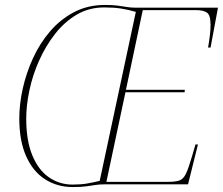

<svg xmlns="http://www.w3.org/2000/svg" viewBox="-20 -745 901 776"><path d="M274 11Q211 11 162 -20.5Q113 -52 85.5 -114Q58 -176 58 -266Q58 -324 72 -387Q86 -450 113.5 -510Q141 -570 182.5 -618.5Q224 -667 279.5 -696Q335 -725 404 -725Q434 -725 454 -722.5Q474 -720 491 -717Q508 -714 528 -714H861L831 -553H821Q831 -610 831 -644Q831 -684 816.5 -694Q802 -704 774 -704H557L489 -382H727L726 -372H487L410 -10H658Q689 -10 705 -15.5Q721 -21 731.5 -43Q742 -65 756 -113L770 -161H780L740 0H405Q383 0 366.5 2.5Q350 5 329.5 8Q309 11 274 11ZM273 1Q306 1 330 -3Q354 -7 383 -14L529 -697Q498 -706 469 -710.5Q440 -715 401 -715Q340 -715 290.5 -686Q241 -657 203 -608.5Q165 -560 138.5 -501Q112 -442 99 -380.5Q86 -319 86 -266Q86 -177 110.5 -117.5Q135 -58 177.5 -28.5Q220 1 273 1Z"/></svg>

Font: Noto Serif Display SemiCondensed Thin
Style: Italic
Weight: 100
Width: 4
Italic angle: -12°
Designer: Monotype Design Team
Foundry: Monotype Imaging Inc.
Version: Version 2.009